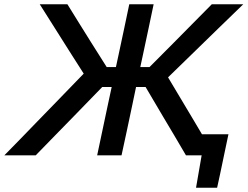

<svg xmlns="http://www.w3.org/2000/svg" viewBox="-48 -733 1168 906"><path d="M-27.5 0Q3.5 -31.5 44.5 -73.5Q85 -115.5 127.8 -159.5Q170.5 -203.5 207.5 -241.5L347 -385.5L278.5 -493Q244.5 -547 210 -601.5Q175.5 -656 139.5 -713H270Q303.5 -659 329.2 -617.5Q355 -576 381 -534.5L455.5 -416.5H499L511.5 -474.5Q526 -542 537.8 -597.8Q549.5 -653.5 562 -713H677Q664.5 -653.5 652.8 -598Q641 -542.5 626.5 -474.5L614 -416.5H657.5L774 -533.5Q816 -576 857 -617.5Q897.5 -659 951.5 -713H1100Q1041 -656 985.2 -601.8Q929.5 -547.5 873.5 -493L745 -368L820.5 -241.5Q840 -209 862 -172Q884 -135 905 -99.5H1030Q1023.5 -68 1016.5 -35.5Q1009.5 -2.5 1003 29Q996.5 60 990 91Q983 122 976.5 153H877L903.5 0H829.5Q799.5 -50.5 774 -94.5Q748 -138 722.5 -181L639 -322.5H594L575.5 -234Q561.5 -168 550 -113.5Q538 -58.5 525.5 0H410.5Q423 -58.5 434.5 -113.5Q446 -168 460 -234L479 -322.5H434.5L299 -183Q256 -139 212.8 -94.8Q169.5 -50.5 120.5 0Z"/></svg>

Font: Heraclito Medium
Style: Italic
Weight: 500
Italic angle: -12°
Designer: Kostas Bartsokas (font) & Cristiano Sobral (main changes)
Foundry: Kostas Bartsokas (font) & Cristiano Sobral (main changes)
Version: Version 1.00;July 8, 2020;FontCreator 13.0.0.2655 64-bit